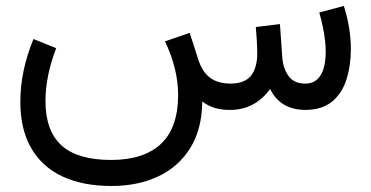

<svg xmlns="http://www.w3.org/2000/svg" viewBox="-20 -367 1239 641"><path d="M747.6 0Q789.6 0 823 -17.6Q856.4 -35.2 881.8 -69.8Q898.9 -35.2 928.5 -17.6Q958 0 1000 0Q1055.7 -0.5 1088.9 -28.1Q1122.1 -55.7 1136.7 -101.8Q1151.4 -147.9 1151.4 -203.6Q1151.4 -238.3 1145.5 -274.2Q1139.6 -310.1 1127.9 -347.2L1045.9 -325.2Q1053.2 -299.8 1057.9 -276.9Q1062.5 -253.9 1064.9 -233.9Q1067.4 -213.9 1067.4 -196.3Q1067.4 -142.6 1050 -115.2Q1032.7 -87.9 999.5 -87.9Q961.4 -87.9 943.1 -113.5Q924.8 -139.2 922.4 -176.3L914.6 -286.6L834 -276.9Q835.9 -255.9 836.9 -239Q837.9 -222.2 838.4 -210Q838.9 -197.8 838.9 -189.9Q838.9 -140.6 817.9 -114.3Q796.9 -87.9 748.5 -87.9Q706.1 -88.4 680.4 -108.2Q654.8 -127.9 642.1 -168L613.3 -257.3L530.8 -229Q552.7 -183.1 563.7 -138.2Q574.7 -93.3 574.7 -48.8Q574.2 60.1 517.1 113.5Q460 167 350.6 167Q238.8 167 185.3 118.4Q131.8 69.8 131.8 -29.8Q131.8 -70.8 140.6 -114.7Q149.4 -158.7 167.5 -206.1L91.8 -236.8Q69.8 -183.6 58.8 -131.1Q47.9 -78.6 47.9 -27.3Q47.9 64 83.7 126.7Q119.6 189.5 187.7 221.7Q255.9 253.9 352.1 253.9Q440.9 253.9 508.8 221.7Q576.7 189.5 615.5 126.7Q654.3 64 655.3 -28.3Q673.3 -14.2 695.8 -7.1Q718.3 0 747.6 0Z"/></svg>

Font: Vazir Variable Regular
Style: Regular
Weight: 400
Designer: Saber Rastikerdar
Foundry: Saber Rastikerdar
Version: Version 30.1.0